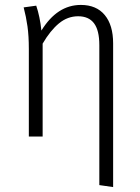

<svg xmlns="http://www.w3.org/2000/svg" viewBox="-20 -554 568 779"><path d="M439 -378V205L383 197V-371Q383 -431 361.5 -459.5Q340 -488 297 -488Q254 -488 219 -459Q184 -430 153 -377V0H97V-355Q97 -408 91.5 -447Q86 -486 76 -524L127 -531Q142 -487 148 -430Q212 -534 308 -534Q371 -534 405 -493Q439 -452 439 -378Z"/></svg>

Font: Fira Sans Condensed Light
Style: Regular
Weight: 300
Width: 3
Designer: bBox Type GmbH & Carrois Corporate GbR & Edenspiekermann AG
Foundry: bBox Type GmbH & Carrois Corporate GbR & Edenspiekermann AG
Version: Version 4.301